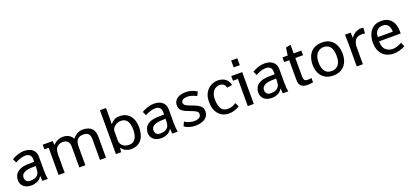

<svg xmlns="http://www.w3.org/2000/svg" viewBox="33 -1701 5831 2723"><g transform="rotate(-20 2948.5 -339.5)"><path d="M197.8 8.3Q124 8.3 80.8 -28.6Q37.6 -65.4 37.6 -130.4Q37.6 -162.1 53.2 -197.5Q68.8 -232.9 108.9 -258.3Q137.2 -275.9 173.1 -283.4Q209 -291 246.8 -292.5Q284.7 -293.9 318.8 -293.9H345.2V-328.6Q345.2 -380.4 319.3 -400.1Q293.5 -419.9 256.8 -419.9Q216.8 -419.9 173.1 -404.3Q129.4 -388.7 102.1 -371.6L75.2 -431.2Q114.3 -455.6 164.3 -471.9Q214.4 -488.3 260.3 -488.3Q307.6 -488.3 346.7 -472.7Q385.7 -457 409.4 -423.3Q433.1 -389.6 433.1 -334.5V-141.1Q433.1 -89.8 436.3 -56.2Q439.5 -22.5 444.3 0H361.8Q360.4 -8.3 359.1 -29.5Q357.9 -50.8 356.9 -77.6Q324.7 -25.9 282.2 -8.8Q239.7 8.3 197.8 8.3ZM203.6 -59.6Q238.8 -59.6 268.6 -68.8Q298.3 -78.1 315.4 -98.6Q334 -118.7 339.4 -149.9Q344.7 -181.2 344.7 -230H330.6Q296.9 -230 261.2 -227.5Q225.6 -225.1 195.1 -215.3Q164.6 -205.6 145.5 -185.3Q126.5 -165 126.5 -128.9Q126.5 -103.5 144.8 -81.5Q163.1 -59.6 203.6 -59.6Z M606.4 0V-410.2H542V-480.5H691.9L696.8 -418.5Q731.9 -456.5 770.3 -472.4Q808.6 -488.3 841.3 -488.3Q902.8 -488.3 938.2 -465.3Q973.6 -442.4 994.1 -406.2Q1015.6 -438.5 1054.9 -463.4Q1094.2 -488.3 1151.9 -488.3Q1195.8 -488.3 1234.6 -472.9Q1273.4 -457.5 1297.9 -419.9Q1322.3 -382.3 1322.3 -315.4V0H1231.4V-311Q1231.4 -368.2 1206.8 -393.8Q1182.1 -419.4 1131.8 -419.4Q1089.4 -419.4 1064.7 -405.3Q1040 -391.1 1028.6 -368.7Q1017.1 -346.2 1013.9 -320.1Q1010.7 -293.9 1010.7 -269.5V0H919.4V-315.4Q919.4 -364.3 895 -391.8Q870.6 -419.4 821.8 -419.4Q781.7 -419.4 757.1 -404.1Q732.4 -388.7 721.7 -373Q707.5 -352.5 703.1 -324.7Q698.7 -296.9 698.7 -264.6V0Z M1694.8 8.3Q1663.1 8.3 1626 -8.1Q1588.9 -24.4 1558.6 -64.5Q1556.6 -54.7 1554.2 -37.6Q1551.8 -20.5 1550.8 0H1471.7V-662.6H1563V-496.1L1561.5 -417.5Q1582 -444.8 1615.5 -466.6Q1648.9 -488.3 1698.2 -488.3Q1774.4 -488.3 1821.3 -454.8Q1868.2 -421.4 1889.6 -366.2Q1911.1 -311 1911.1 -245.1Q1911.1 -172.9 1889.4 -115.5Q1867.7 -58.1 1820.1 -24.9Q1772.5 8.3 1694.8 8.3ZM1696.8 -59.6Q1742.7 -59.6 1770.3 -85.2Q1797.9 -110.8 1810.1 -152.6Q1822.3 -194.3 1822.3 -242.2Q1822.3 -286.1 1811.8 -326.9Q1801.3 -367.7 1773.4 -393.6Q1745.6 -419.4 1693.8 -419.4Q1659.7 -419.4 1629.9 -403.1Q1600.1 -386.7 1581.5 -363Q1563 -339.4 1563 -317.4V-165Q1563 -143.6 1576.9 -118.9Q1590.8 -94.2 1620.4 -76.9Q1649.9 -59.6 1696.8 -59.6Z M2157.7 8.3Q2084 8.3 2040.8 -28.6Q1997.6 -65.4 1997.6 -130.4Q1997.6 -162.1 2013.2 -197.5Q2028.8 -232.9 2068.8 -258.3Q2097.2 -275.9 2133.1 -283.4Q2168.9 -291 2206.8 -292.5Q2244.6 -293.9 2278.8 -293.9H2305.2V-328.6Q2305.2 -380.4 2279.3 -400.1Q2253.4 -419.9 2216.8 -419.9Q2176.8 -419.9 2133.1 -404.3Q2089.4 -388.7 2062 -371.6L2035.2 -431.2Q2074.2 -455.6 2124.3 -471.9Q2174.3 -488.3 2220.2 -488.3Q2267.6 -488.3 2306.6 -472.7Q2345.7 -457 2369.4 -423.3Q2393.1 -389.6 2393.1 -334.5V-141.1Q2393.1 -89.8 2396.2 -56.2Q2399.4 -22.5 2404.3 0H2321.8Q2320.3 -8.3 2319.1 -29.5Q2317.9 -50.8 2316.9 -77.6Q2284.7 -25.9 2242.2 -8.8Q2199.7 8.3 2157.7 8.3ZM2163.6 -59.6Q2198.7 -59.6 2228.5 -68.8Q2258.3 -78.1 2275.4 -98.6Q2293.9 -118.7 2299.3 -149.9Q2304.7 -181.2 2304.7 -230H2290.5Q2256.8 -230 2221.2 -227.5Q2185.5 -225.1 2155 -215.3Q2124.5 -205.6 2105.5 -185.3Q2086.4 -165 2086.4 -128.9Q2086.4 -103.5 2104.7 -81.5Q2123 -59.6 2163.6 -59.6Z M2676.3 8.3Q2584 8.3 2507.3 -40L2536.1 -104Q2565.4 -81.5 2605.2 -70.6Q2645 -59.6 2682.1 -59.6Q2722.2 -59.6 2751.7 -76.7Q2781.2 -93.8 2781.2 -129.9Q2781.2 -156.7 2759.5 -172.6Q2737.8 -188.5 2674.8 -211.9Q2628.4 -228.5 2593.5 -245.1Q2558.6 -261.7 2539.3 -287.1Q2520 -312.5 2520 -355Q2520 -400.4 2545.2 -429.9Q2570.3 -459.5 2610.8 -473.9Q2651.4 -488.3 2697.8 -488.3Q2742.2 -488.3 2786.1 -475.6Q2830.1 -462.9 2866.7 -437.5L2836.9 -377.4Q2805.2 -397.9 2767.6 -408.7Q2730 -419.4 2699.7 -419.4Q2661.6 -419.4 2634.5 -404.8Q2607.4 -390.1 2607.4 -361.8Q2607.4 -335.4 2633.5 -317.6Q2659.7 -299.8 2708.5 -283.7Q2768.1 -262.7 2804 -242.7Q2839.8 -222.7 2856 -197.8Q2872.1 -172.9 2872.1 -136.7Q2872.1 -85.9 2843.8 -54Q2815.4 -22 2770.5 -6.8Q2725.6 8.3 2676.3 8.3Z M3176.3 8.3Q3122.6 8.3 3074.2 -17.8Q3025.9 -43.9 2995.6 -99.9Q2965.3 -155.8 2965.3 -245.1Q2965.3 -328.1 2998.3 -382.1Q3031.2 -436 3081.8 -462.2Q3132.3 -488.3 3185.1 -488.3Q3222.2 -488.3 3257.1 -475.8Q3292 -463.4 3318.4 -434.8Q3344.7 -406.2 3355 -358.4L3277.3 -345.7Q3266.6 -388.7 3241 -404.1Q3215.3 -419.4 3186.5 -419.4Q3155.8 -419.4 3125.5 -401.6Q3095.2 -383.8 3075.4 -345.9Q3055.7 -308.1 3055.7 -248Q3055.7 -158.7 3086.2 -109.1Q3116.7 -59.6 3184.6 -59.6Q3226.6 -59.6 3257.3 -72.5Q3288.1 -85.4 3310.5 -101.6L3338.4 -40.5Q3300.3 -15.6 3258.1 -3.7Q3215.8 8.3 3176.3 8.3Z M3552.7 -480.5V0H3461.9V-410.2H3387.7V-480.5ZM3461.4 -584.5V-688.5H3554.2V-584.5Z M3826.7 8.3Q3752.9 8.3 3709.7 -28.6Q3666.5 -65.4 3666.5 -130.4Q3666.5 -162.1 3682.1 -197.5Q3697.8 -232.9 3737.8 -258.3Q3766.1 -275.9 3802 -283.4Q3837.9 -291 3875.7 -292.5Q3913.6 -293.9 3947.8 -293.9H3974.1V-328.6Q3974.1 -380.4 3948.2 -400.1Q3922.4 -419.9 3885.7 -419.9Q3845.7 -419.9 3802 -404.3Q3758.3 -388.7 3731 -371.6L3704.1 -431.2Q3743.2 -455.6 3793.2 -471.9Q3843.3 -488.3 3889.2 -488.3Q3936.5 -488.3 3975.6 -472.7Q4014.6 -457 4038.3 -423.3Q4062 -389.6 4062 -334.5V-141.1Q4062 -89.8 4065.2 -56.2Q4068.4 -22.5 4073.2 0H3990.7Q3989.3 -8.3 3988 -29.5Q3986.8 -50.8 3985.8 -77.6Q3953.6 -25.9 3911.1 -8.8Q3868.7 8.3 3826.7 8.3ZM3832.5 -59.6Q3867.7 -59.6 3897.5 -68.8Q3927.2 -78.1 3944.3 -98.6Q3962.9 -118.7 3968.3 -149.9Q3973.6 -181.2 3973.6 -230H3959.5Q3925.8 -230 3890.1 -227.5Q3854.5 -225.1 3824 -215.3Q3793.5 -205.6 3774.4 -185.3Q3755.4 -165 3755.4 -128.9Q3755.4 -103.5 3773.7 -81.5Q3792 -59.6 3832.5 -59.6Z M4366.7 8.3Q4306.6 8.3 4271.7 -17.6Q4236.8 -43.5 4236.8 -118.7V-410.6H4160.2V-480.5H4239.3L4255.4 -595.7L4329.1 -610.4V-480.5H4445.3V-410.6H4329.1V-128.4Q4329.1 -101.1 4340.1 -80.3Q4351.1 -59.6 4389.6 -59.6Q4403.3 -59.6 4419.7 -61.5Q4436 -63.5 4447.3 -65.9V-1Q4432.1 2 4410.4 5.1Q4388.7 8.3 4366.7 8.3Z M4751.5 8.3Q4680.7 8.3 4630.1 -22.2Q4579.6 -52.7 4552.7 -107.9Q4525.9 -163.1 4525.9 -235.8Q4525.9 -304.2 4549.8 -361.6Q4573.7 -418.9 4624.8 -453.6Q4675.8 -488.3 4757.3 -488.3Q4837.4 -488.3 4886.7 -452.6Q4936 -417 4958.7 -360.4Q4981.4 -303.7 4981.4 -240.2Q4981.4 -166.5 4955.1 -110.6Q4928.7 -54.7 4877.7 -23.2Q4826.7 8.3 4751.5 8.3ZM4753.4 -59.6Q4812.5 -59.6 4851.3 -101.8Q4890.1 -144 4890.1 -238.3Q4890.1 -419.4 4756.3 -419.4Q4720.2 -419.4 4688.2 -400.9Q4656.2 -382.3 4636.5 -342Q4616.7 -301.8 4616.7 -236.3Q4616.7 -158.2 4648.7 -108.9Q4680.7 -59.6 4753.4 -59.6Z M5106.9 0V-357.4Q5106.9 -365.7 5106.2 -389.4Q5105.5 -413.1 5104.7 -439.5Q5104 -465.8 5104 -480.5H5189.5L5193.8 -397.5Q5225.6 -446.8 5266.8 -467.5Q5308.1 -488.3 5339.4 -488.3Q5361.8 -488.3 5382.3 -485.4L5376.5 -399.4Q5363.3 -401.9 5351.6 -403.3Q5339.8 -404.8 5327.6 -404.8Q5259.3 -404.8 5229.2 -363Q5199.2 -321.3 5199.2 -255.9V0Z M5664.6 8.3Q5602.1 8.3 5550 -18.3Q5498 -44.9 5467 -99.9Q5436 -154.8 5436 -239.3Q5436 -305.2 5458.7 -361.8Q5481.4 -418.5 5528.8 -453.4Q5576.2 -488.3 5650.4 -488.3Q5720.7 -488.3 5765.4 -457.8Q5810.1 -427.2 5831.1 -376.7Q5852.1 -326.2 5852.1 -265.6V-226.1H5526.9V-217.3Q5526.9 -134.3 5569.1 -96.4Q5611.3 -58.6 5671.4 -58.6Q5739.7 -58.6 5811.5 -101.1L5839.4 -38.6Q5751.5 8.3 5664.6 8.3ZM5529.8 -288.6H5756.3Q5755.4 -323.7 5745.6 -353.5Q5735.8 -383.3 5712.9 -401.4Q5689.9 -419.4 5648.4 -419.4Q5600.6 -419.4 5565.2 -388.2Q5529.8 -356.9 5529.8 -288.6Z"/></g></svg>

Font: Shanti
Style: Regular
Weight: 400
Designer: Vernon Adams
Foundry: Vernon Adams
Version: Version 1.100; ttfautohint (v1.8.4)